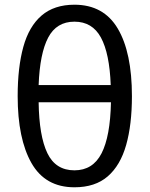

<svg xmlns="http://www.w3.org/2000/svg" viewBox="-20 -785 635 815"><path d="M540 -377Q540 -256 515.5 -169.5Q491 -83 437.5 -36.5Q384 10 296 10Q172 10 113.5 -93Q55 -196 55 -377Q55 -499 79 -586Q103 -673 156.5 -719Q210 -765 296 -765Q420 -765 480 -663.5Q540 -562 540 -377ZM296 -693Q220 -693 184.5 -625.5Q149 -558 144 -424H450Q445 -558 408.5 -625.5Q372 -693 296 -693ZM296 -62Q374 -62 411 -134Q448 -206 451 -351H144Q146 -208 181 -135Q216 -62 296 -62Z"/></svg>

Font: Noto Sans
Style: Regular
Weight: 400
Designer: Monotype Design Team
Foundry: Monotype Imaging Inc.
Version: Version 1.902